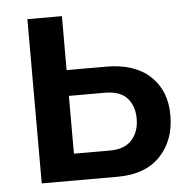

<svg xmlns="http://www.w3.org/2000/svg" viewBox="-43 -566 602 609"><g transform="rotate(-5 257.5 -261.5)"><path d="M65.9 0V-522.9H175.8V-351.1H300.8Q392.1 -351.1 441.7 -304.7Q491.2 -258.3 491.2 -180.2Q491.2 -99.6 443.4 -49.8Q395.5 0 308.1 0ZM175.8 -85H291Q337.4 -85 360.6 -111.1Q383.8 -137.2 383.8 -178.2Q383.8 -218.8 361.3 -243.9Q338.9 -269 290 -269H175.8Z"/></g></svg>

Font: Rawline SemiBold
Style: Regular
Weight: 600
Designer: Matt McInerney, Pablo Impallari, Rodrigo Fuenzalida
Foundry: Matt McInerney, Pablo Impallari, Rodrigo Fuenzalida
Version: Version 4.020;PS 004.020;hotconv 1.0.88;makeotf.lib2.5.64775